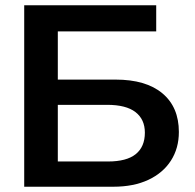

<svg xmlns="http://www.w3.org/2000/svg" viewBox="-20 -708 738 728"><path d="M658.2 -207.5Q658.2 -146 628.2 -99.1Q598.1 -52.2 542.5 -26.1Q486.8 0 409.7 0H71.8V-688H572.3V-588.9H199.2V-406.2H418Q533.7 -406.2 595.9 -354Q658.2 -301.8 658.2 -207.5ZM529.3 -205.1Q529.3 -255.4 493.7 -283Q458 -310.5 386.2 -310.5H199.2V-95.7H389.6Q460 -95.7 494.6 -123.5Q529.3 -151.4 529.3 -205.1Z"/></svg>

Font: Arimo SemiBold
Style: Regular
Weight: 600
Designer: Steve Matteson
Foundry: Monotype Imaging Inc.
Version: Version 1.33